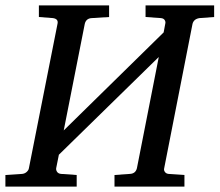

<svg xmlns="http://www.w3.org/2000/svg" viewBox="-40 -691 813 711"><path d="M753 -628 699 -624Q678 -621 673 -603L568 -68Q566 -61 570.5 -54.5Q575 -48 584 -47L643 -43V0H384V-43L441 -47Q462 -48 467 -68L548 -480L178 -118L168 -68Q167 -61 171.5 -54.5Q176 -48 186 -47L244 -43V0H-20V-43L42 -47Q52 -48 59 -54.5Q66 -61 67 -68L173 -603Q177 -621 156 -624L104 -628V-671H364V-628L300 -624Q279 -623 274 -603L196 -208L566 -571L572 -603Q574 -610 570 -616.5Q566 -623 556 -624L499 -628V-671H753Z"/></svg>

Font: Veleka
Style: Italic
Weight: 400
Italic angle: -12°
Designer: Stefan Peev, Context Ltd, 2016; SIL International, 1997-2014.
Foundry: Stefan Peev, Context Ltd, 2016
Version: Version 1.000